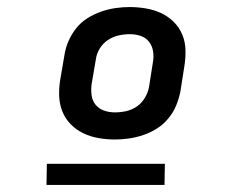

<svg xmlns="http://www.w3.org/2000/svg" viewBox="-20 -713 640 545"><path d="M306 -317Q283 -317 260 -321Q237 -325 217 -334.5Q197 -344 181.5 -359.5Q166 -375 157.5 -395.5Q149 -416 148 -439.5Q147 -463 151 -487L163 -557Q166 -577 174.5 -596.5Q183 -616 196.5 -633Q210 -650 228.5 -661.5Q247 -673 267 -680Q287 -687 307.5 -690Q328 -693 348 -693Q371 -693 394.5 -689Q418 -685 438 -675.5Q458 -666 473.5 -650.5Q489 -635 497.5 -614.5Q506 -594 506.5 -570.5Q507 -547 503 -523L492 -453Q488 -433 480 -413.5Q472 -394 458 -377Q444 -360 426 -348.5Q408 -337 387.5 -330Q367 -323 346.5 -320Q326 -317 306 -317ZM306 -394Q322 -394 338 -397.5Q354 -401 368 -410.5Q382 -420 391 -435Q400 -450 403 -466L414 -536Q417 -552 414.5 -567.5Q412 -583 403 -594.5Q394 -606 379.5 -611Q365 -616 349 -616Q333 -616 317 -612.5Q301 -609 286.5 -599.5Q272 -590 263 -575Q254 -560 252 -544L240 -474Q238 -458 240 -442.5Q242 -427 251.5 -415.5Q261 -404 275.5 -399Q290 -394 306 -394ZM112 -188 113 -248H448L447 -188Z"/></svg>

Font: Iosevka Custom Oblique
Style: Bold
Weight: 700
Italic angle: -9°
Monospace: yes
Designer: Belleve Invis
Foundry: Belleve Invis
Version: Version 30.1.2; ttfautohint (v1.8.4)